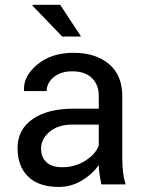

<svg xmlns="http://www.w3.org/2000/svg" viewBox="-20 -754 590 785"><path d="M394.5 0Q389.6 -23.9 387 -42.2Q384.3 -60.5 383.8 -79.1Q356.9 -41 313.7 -15.4Q270.5 10.3 220.7 10.3Q138.2 10.3 95 -32Q51.8 -74.2 51.8 -148.4Q51.8 -224.1 113 -266.8Q174.3 -309.6 279.3 -309.6H383.8V-361.8Q383.8 -408.2 355.5 -435.3Q327.1 -462.4 275.4 -462.4Q229 -462.4 200 -438.7Q170.9 -415 170.9 -381.8H79.1L78.1 -384.8Q75.2 -442.4 132.6 -490.2Q189.9 -538.1 280.8 -538.1Q370.6 -538.1 425.3 -492.4Q480 -446.8 480 -360.8V-106.4Q480 -78.1 482.9 -51.8Q485.8 -25.4 493.7 0ZM234.9 -70.3Q287.1 -70.3 329.1 -97.2Q371.1 -124 383.8 -158.7V-244.6H275.9Q217.8 -244.6 182.9 -215.3Q147.9 -186 147.9 -146.5Q147.9 -111.3 169.9 -90.8Q191.9 -70.3 234.9 -70.3ZM311.5 -604.5H234.4L112.3 -731.4L113.8 -734.4H226.1Z"/></svg>

Font: GeogebraSans
Style: Regular
Weight: 400
Designer: Google
Version: Version 1.100140; 2013